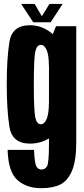

<svg xmlns="http://www.w3.org/2000/svg" viewBox="-20 -732 432 982"><path d="M190 230.5Q250.5 230.5 288.2 211.8Q326 193 348 142Q370 91 370 -3V-598H266.5L230.5 -509V1.5Q230.5 103.5 220.2 119.2Q210 135 192 135Q180 135 171.5 126.5Q163 118 159.2 94.8Q155.5 71.5 154 34.5H19Q22 146.5 68.8 188.5Q115.5 230.5 190 230.5ZM133.5 2.5Q195.5 2.5 246.2 -34.5Q297 -71.5 297 -147.5L230 -203.5Q230 -151 218.8 -123.8Q207.5 -96.5 189 -96.5Q168.5 -96.5 160.8 -129.8Q153 -163 153 -300Q153 -436 160.8 -469.2Q168.5 -502.5 189 -502.5Q207.5 -502.5 218.8 -475.8Q230 -449 230 -398L296 -445Q296 -519.5 245.5 -561.2Q195 -603 133 -603Q41.5 -603 28 -517.2Q14.5 -431.5 14.5 -300Q14.5 -169 28.2 -83.2Q42 2.5 133.5 2.5ZM150 -618H239L300.5 -712H233L194 -649L157 -712H88Z"/></svg>

Font: Anybody ExtraCondensed
Style: Bold
Weight: 700
Width: 2
Version: Version 1.113;gftools[0.9.25]